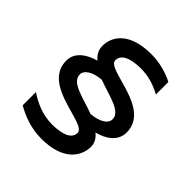

<svg xmlns="http://www.w3.org/2000/svg" viewBox="-184 -811 954 954"><g transform="rotate(45 292.5 -334.0)"><path d="M529 -314C529 -486 235 -463 235 -528C235 -584 320 -589 356 -589C410 -589 458 -572 498 -550V-638C454 -660 401 -676 341 -676C192 -676 139 -604 139 -532C139 -505 153 -480 174 -464C119 -448 64 -416 64 -354C64 -182 358 -205 358 -140C358 -85 274 -80 238 -80C172 -80 114 -106 68 -137V-44C118 -15 180 8 251 8C401 8 454 -68 454 -140C454 -167 438 -190 419 -204C474 -218 529 -251 529 -314ZM337 -252C255 -283 160 -296 160 -353C160 -384 198 -407 256 -412C338 -381 433 -367 433 -311C433 -279 395 -257 337 -252Z"/></g></svg>

Font: Maven Pro
Style: Medium
Weight: 500
Designer: Joe Prince
Foundry: Joe Prince
Version: Version 1.003